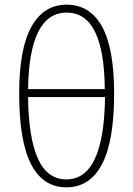

<svg xmlns="http://www.w3.org/2000/svg" viewBox="-20 -791 570 821"><path d="M264 10Q164 10 113 -88.5Q62 -187 62 -391Q62 -583 114.5 -677Q167 -771 265 -771Q365 -771 416.5 -677Q468 -583 468 -392Q468 -187 416 -88.5Q364 10 264 10ZM428 -410Q427 -570 387 -653.5Q347 -737 265 -737Q105 -737 100 -410ZM264 -24Q425 -24 429 -376H100Q102 -202 142 -113Q182 -24 264 -24Z"/></svg>

Font: Noto Sans Mono Condensed ExtraLight
Style: Regular
Weight: 200
Width: 3
Designer: Monotype Design Team
Foundry: Monotype Imaging Inc.
Version: Version 2.014; ttfautohint (v1.8.4.7-5d5b)